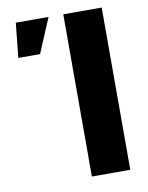

<svg xmlns="http://www.w3.org/2000/svg" viewBox="-83 -788 653 848"><g transform="rotate(-10 244.0 -364.0)"><path d="M432.1 -727.5V0H259.8V-727.5ZM30.8 -572.3 46.9 -727.5H193.8L128.4 -572.3Z"/></g></svg>

Font: Inter 16pt ExtraBold
Style: Regular
Weight: 800
Version: Version 4.001;git-66647c0bb